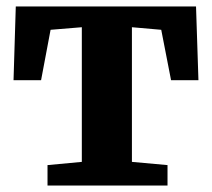

<svg xmlns="http://www.w3.org/2000/svg" viewBox="-20 -576 658 596"><path d="M127.5 0V-63.5L234 -73.5V-491.5L137 -483.5L107.5 -327H22L29 -556H588.5L596 -327H511L480.5 -483.5L389.5 -491.5V-73.5L500 -63.5V0Z"/></svg>

Font: Merriweather ExtraBold
Style: Regular
Weight: 800
Version: Version 2.100